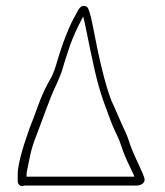

<svg xmlns="http://www.w3.org/2000/svg" viewBox="-20 -634 558 650"><path d="M70 -36V-44C70 -48 70.8 -53.7 72.5 -61C74.2 -68.3 77.1 -82.8 81.4 -104.3C85.6 -125.9 93.1 -150.2 103.9 -177.3C124.4 -229.2 148.3 -302.8 171.4 -348.8C181.9 -372.3 189.1 -390.8 192.8 -404.5C200 -430.7 209.9 -457.2 217.6 -482C229.1 -512.6 241.9 -541.1 256 -567.5L261.6 -578C266.2 -560.7 267.5 -555.6 275.6 -513.9C281.8 -482.6 289.9 -444.4 299.9 -399.5C318.3 -316.7 337.9 -270.3 361.6 -207.5C373.3 -179.8 381.6 -169.3 392.1 -135.5C397.8 -117.2 407.3 -94.7 420.6 -68C422.6 -64 424.6 -59.5 426.6 -54.5C428.9 -48.8 434.6 -40.4 434.6 -36ZM54 -4C57.3 -4 60.3 -4.7 63 -6H444.6C458.3 -6 473.9 -16.2 468.5 -32.4C462.1 -51.4 449.3 -76.4 440.9 -95.3L428.1 -124.5C419.9 -143.2 412.9 -171.4 403.4 -190C392.7 -210.7 368.4 -270.5 357.6 -292C337 -344.7 316.5 -428.9 294.5 -544.6C289.2 -572.3 284 -592.3 278.8 -604.5C276.4 -610.2 272.1 -613.3 266 -614C251.2 -615.6 245.6 -601 238.4 -588C214.1 -546.2 191.4 -488.7 170.4 -415.5C166.7 -402.5 161.6 -388.3 154 -373C136 -342.1 121.2 -310.4 109.5 -277.9C97.8 -245.3 88 -219.3 80 -200C53.3 -124.8 40 -72.8 40 -44V-19C40 -11.6 46.9 -4 54 -4Z"/></svg>

Font: MewTooHand
Style: Condensed
Weight: 400
Designer: Mew Too, Robert Jablonski
Version: Version 0.77